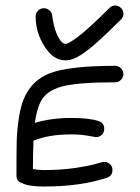

<svg xmlns="http://www.w3.org/2000/svg" viewBox="-20 -680 510 700"><path d="M359 -90Q371 -90 380.5 -82Q390 -74 390 -60Q390 -39 370 -32Q274 0 140 0Q85 0 61 -12Q40 -18 40 -40Q40 -127 41 -167Q42 -207 49.5 -254.5Q57 -302 73 -333Q106 -398 180 -419Q254 -440 400 -440Q412 -440 421 -431Q430 -422 430 -410Q430 -398 421 -389Q412 -380 400 -380Q264 -380 205.5 -364.5Q147 -349 127 -307Q113 -277 107 -232Q167 -250 240 -250Q305 -250 338 -239Q360 -233 360 -210Q360 -197 351 -188.5Q342 -180 330 -180L301 -185Q272 -190 240 -190Q157 -190 102 -167Q100 -107 100 -64Q118 -60 140 -60Q203 -60 253.5 -67.5Q304 -75 329.5 -82.5Q355 -90 359 -90ZM421 -609Q337 -525 298 -496Q252 -460 220 -460Q183 -460 157 -491Q110 -548 110 -620Q110 -632 118.5 -641Q127 -650 140 -650Q151 -650 160 -642.5Q169 -635 170 -624Q179 -558 203 -529Q211 -520 220 -520Q229 -520 262 -544Q303 -575 379 -651Q388 -660 400 -660Q412 -660 421 -651Q430 -642 430 -630Q430 -618 421 -609Z"/></svg>

Font: Pecita
Style: Book
Weight: 400
Width: 7
Version: Version 4.3